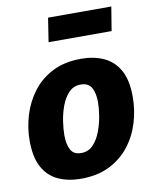

<svg xmlns="http://www.w3.org/2000/svg" viewBox="-87 -838 737 918"><g transform="rotate(-10 281.5 -379.0)"><path d="M331 -551Q393 -551 441 -529Q489 -507 516 -458.5Q543 -410 543 -329Q543 -265 524.5 -204Q506 -143 468 -94Q430 -45 371.5 -15.5Q313 14 232 14Q170 14 122 -8Q74 -30 47.5 -78.5Q21 -127 21 -207Q21 -270 39.5 -331Q58 -392 96 -442Q134 -492 192.5 -521.5Q251 -551 331 -551ZM308 -430Q273 -430 250 -406Q227 -382 213.5 -345.5Q200 -309 194.5 -271Q189 -233 189 -205Q189 -160 203.5 -133.5Q218 -107 254 -107Q289 -107 312 -131Q335 -155 349 -192Q363 -229 369 -267Q375 -305 375 -333Q375 -377 360 -403.5Q345 -430 308 -430ZM517 -772 498 -656H192L210 -772Z"/></g></svg>

Font: Bitter ExtraBold
Style: Italic
Weight: 800
Italic angle: -9°
Designer: Sol Matas, and Bitter project Authors
Foundry: Sol Matas
Version: Version 2.001